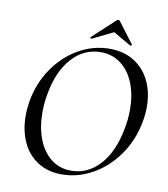

<svg xmlns="http://www.w3.org/2000/svg" viewBox="-87 -857 826 942"><g transform="rotate(10 326.0 -385.5)"><path d="M60 -241Q60 -276 66 -313Q82 -406 132.5 -479.5Q183 -553 255.5 -594.5Q328 -636 410 -636Q481 -636 532.5 -603.5Q584 -571 611 -514.5Q638 -458 638 -386Q638 -348 631 -313Q614 -218 561.5 -143.5Q509 -69 435.5 -28.5Q362 12 283 12Q214 12 163.5 -20.5Q113 -53 86.5 -110.5Q60 -168 60 -241ZM549 -260Q559 -309 559 -358Q559 -431 536.5 -488.5Q514 -546 471 -579Q428 -612 370 -612Q286 -612 226.5 -546Q167 -480 147 -366Q138 -318 138 -272Q138 -199 160 -140.5Q182 -82 224.5 -48Q267 -14 326 -14Q408 -14 467.5 -79Q527 -144 549 -260ZM312 -669Q309 -669 307 -671.5Q305 -674 307 -676L417 -778Q422 -783 426 -783Q432 -783 435 -778L512 -676L513 -674Q513 -672 510 -670Q507 -668 505 -669L417 -720L313 -669Z"/></g></svg>

Font: Cormorant Infant Medium
Style: Italic
Weight: 500
Italic angle: -10°
Designer: Christian Thalmann (Catharsis Fonts)
Foundry: Catharsis Fonts
Version: Version 4.000